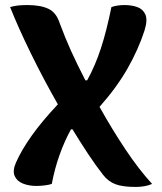

<svg xmlns="http://www.w3.org/2000/svg" viewBox="-20 -728 640 760"><path d="M124 8Q94 8 70.5 -1.5Q47 -11 38 -31.5Q29 -52 43 -84Q65 -134 105.5 -191Q146 -248 209 -315Q152 -415 102.5 -516Q53 -617 20 -700Q37 -705 54 -706.5Q71 -708 88 -708Q141 -708 172 -693Q203 -678 216 -637Q238 -578 261 -527Q284 -476 318 -410H325Q357 -468 379.5 -537Q402 -606 421 -700Q444 -708 473 -708Q501 -708 523.5 -700Q546 -692 555.5 -670.5Q565 -649 552 -607Q528 -533 485.5 -458Q443 -383 374 -305Q423 -217 476 -137.5Q529 -58 582 0Q569 6 552 9Q535 12 518 12Q465 12 436.5 1Q408 -10 388 -36Q359 -73 328.5 -119Q298 -165 267 -216H261Q235 -169 215.5 -114Q196 -59 185 0Q173 4 156 6Q139 8 124 8Z"/></svg>

Font: Recursive Mn Csl St
Style: Bold
Weight: 700
Monospace: yes
Version: Version 1.079;hotconv 1.0.112;makeotfexe 2.5.65598; ttfautoh